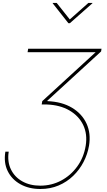

<svg xmlns="http://www.w3.org/2000/svg" viewBox="-20 -1055 722 1291"><path d="M16.1 -35.2H38.6Q28.3 31.2 53 83Q77.6 134.8 129.4 164.1Q181.2 193.4 250.5 193.4Q326.7 193.4 391.1 159.2Q455.6 125 499.5 64.2Q543.5 3.4 556.2 -75.2Q568.8 -152.8 539.6 -214.1Q510.3 -275.4 447 -312.3Q383.8 -349.1 294.4 -352.5H260.3L264.2 -375L638.2 -717.8L635.3 -704.1H165.5L169.4 -727.5H662.6L659.7 -709L298.3 -377.9V-375Q396 -371.1 463.6 -330.8Q531.2 -290.5 561.8 -224.1Q592.3 -157.7 578.6 -75.2Q568.8 -18.1 541.7 34.2Q514.6 86.4 472.2 127.4Q429.7 168.5 374 192.1Q318.4 215.8 251.5 215.8Q174.8 215.8 117.2 183.8Q59.6 151.9 31.7 95.2Q3.9 38.6 16.1 -35.2ZM361.3 -1035.2 449.2 -924.3 574.2 -1035.2H601.6L601.1 -1032.7L449.7 -898.9H439.9L334.5 -1032.7V-1035.2Z"/></svg>

Font: Inter 18pt Thin
Style: Italic
Weight: 250
Italic angle: -9.3988°
Version: Version 4.001;git-66647c0bb